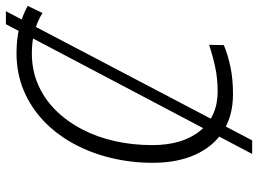

<svg xmlns="http://www.w3.org/2000/svg" viewBox="-132 -668 875 651"><g transform="rotate(-90 305.5 -342.5)"><path d="M109 75 549 -760H593L155 75ZM312 10Q238 10 186 -23.5Q134 -57 106.5 -118Q79 -179 79 -262Q79 -335 95.5 -403.5Q112 -472 143.5 -530Q175 -588 220.5 -631.5Q266 -675 324 -699.5Q382 -724 451 -724Q498 -724 537.5 -714.5Q577 -705 611 -686L587 -636Q558 -654 524 -663Q490 -672 450 -672Q393 -672 344.5 -651Q296 -630 258 -592Q220 -554 193 -502.5Q166 -451 152.5 -390.5Q139 -330 139 -264Q139 -161 187.5 -101.5Q236 -42 321 -42Q365 -42 404 -50.5Q443 -59 479 -71L478 -21Q444 -7 403.5 1.5Q363 10 312 10Z"/></g></svg>

Font: Noto Sans Display Light
Style: Italic
Weight: 300
Italic angle: -12°
Designer: Monotype Design Team
Foundry: Monotype Imaging Inc.
Version: Version 2.003